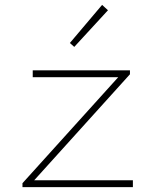

<svg xmlns="http://www.w3.org/2000/svg" viewBox="-20 -766 640 786"><path d="M72 0V-16L464 -450H114V-478H512V-462L120 -28H524V0ZM284 -574 266 -590 398 -746 422 -724Z"/></svg>

Font: Source Code Pro ExtraLight ExtraLight
Style: Regular
Weight: 250
Monospace: yes
Version: Version 1.018;hotconv 1.0.116;makeotfexe 2.5.65601